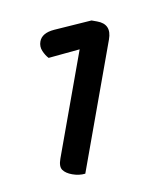

<svg xmlns="http://www.w3.org/2000/svg" viewBox="-50 -731 311 403"><g transform="rotate(10 105.5 -529.5)"><path d="M100 -628 39 -599Q31 -603 23.5 -611Q16 -619 16 -630Q16 -648 40 -659L114 -692H126Q157 -692 157 -659V-373Q145 -367 130 -367Q116 -367 108 -372.5Q100 -378 100 -395Z"/></g></svg>

Font: Baloo Da 2
Style: Regular
Weight: 400
Designer: Noopur Datye, Sulekha Rajkumar and Ek Type
Foundry: Ek Type
Version: Version 1.640;hotconv 1.0.111;makeotfexe 2.5.65597; ttfautoh